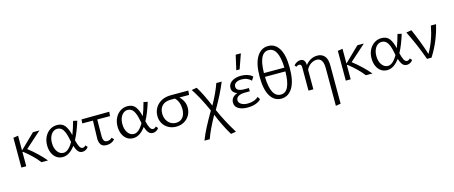

<svg xmlns="http://www.w3.org/2000/svg" viewBox="-53 -1485 6032 2549"><g transform="rotate(-15 2963.0 -211.0)"><path d="M154 -196H145V0H78V-409L145 -420V-217L348 -414H437L216 -217Q347 -116 444 0H354Q279 -98 154 -196Z M484 -195Q484 -262 510.5 -314Q537 -366 581.5 -394.5Q626 -423 679 -423Q751 -423 787 -375.5Q823 -328 843 -241Q876 -325 901 -421L956 -409Q911 -262 859 -167Q874 -104 891 -73Q908 -42 933 -42Q944 -42 955 -48Q966 -54 974 -65L999 -37Q986 -17 964 -4.5Q942 8 917 8Q880 8 857 -20.5Q834 -49 818 -100Q739 8 647 8Q598 8 561 -18.5Q524 -45 504 -91.5Q484 -138 484 -195ZM671 -44Q739 -44 803 -158Q798 -175 793 -204Q777 -287 748.5 -330.5Q720 -374 669 -374Q638 -374 611.5 -354Q585 -334 569.5 -296.5Q554 -259 554 -209Q554 -138 587 -91Q620 -44 671 -44Z M1015 -411 1397 -414 1391 -355 1216 -356 1214 -121Q1213 -90 1226 -67Q1239 -44 1272 -44Q1290 -44 1307.5 -51.5Q1325 -59 1337 -73L1364 -44Q1345 -21 1316 -8Q1287 5 1251 5Q1192 5 1170.5 -30Q1149 -65 1150 -111L1157 -356L1010 -357Z M1452 -195Q1452 -262 1478.5 -314Q1505 -366 1549.5 -394.5Q1594 -423 1647 -423Q1719 -423 1755 -375.5Q1791 -328 1811 -241Q1844 -325 1869 -421L1924 -409Q1879 -262 1827 -167Q1842 -104 1859 -73Q1876 -42 1901 -42Q1912 -42 1923 -48Q1934 -54 1942 -65L1967 -37Q1954 -17 1932 -4.5Q1910 8 1885 8Q1848 8 1825 -20.5Q1802 -49 1786 -100Q1707 8 1615 8Q1566 8 1529 -18.5Q1492 -45 1472 -91.5Q1452 -138 1452 -195ZM1639 -44Q1707 -44 1771 -158Q1766 -175 1761 -204Q1745 -287 1716.5 -330.5Q1688 -374 1637 -374Q1606 -374 1579.5 -354Q1553 -334 1537.5 -296.5Q1522 -259 1522 -209Q1522 -138 1555 -91Q1588 -44 1639 -44Z M1999 -194Q1999 -254 2028.5 -304.5Q2058 -355 2113 -384.5Q2168 -414 2242 -414H2483L2478 -355Q2433 -356 2345 -356Q2417 -286 2417 -197Q2417 -139 2389.5 -92Q2362 -45 2314 -18.5Q2266 8 2206 8Q2147 8 2099.5 -18.5Q2052 -45 2025.5 -91Q1999 -137 1999 -194ZM2217 -42Q2275 -42 2309.5 -83Q2344 -124 2344 -198Q2344 -297 2284 -357H2226Q2151 -357 2110 -317.5Q2069 -278 2069 -208Q2069 -160 2088.5 -122Q2108 -84 2141.5 -63Q2175 -42 2217 -42Z M2732 -15Q2632 165 2591 284H2518Q2550 201 2596 113Q2642 25 2704 -81Q2611 -288 2529 -409L2600 -421Q2669 -310 2740 -138Q2827 -293 2868 -414H2942Q2882 -264 2769 -70Q2846 106 2953 277L2882 289Q2797 147 2732 -15Z M3014 -105Q3014 -143 3037 -171Q3060 -199 3104 -213Q3070 -224 3051 -246Q3032 -268 3032 -301Q3032 -356 3081.5 -389.5Q3131 -423 3208 -423Q3307 -423 3365 -370L3333 -321Q3312 -346 3278.5 -360Q3245 -374 3202 -374Q3157 -374 3127 -355.5Q3097 -337 3097 -302Q3097 -270 3125 -254Q3153 -238 3208 -238H3269V-193H3208Q3143 -193 3111.5 -173Q3080 -153 3080 -119Q3080 -86 3114 -64.5Q3148 -43 3202 -43Q3248 -43 3286.5 -56.5Q3325 -70 3350 -95L3373 -57Q3350 -29 3301.5 -10.5Q3253 8 3186 8Q3112 8 3063 -20.5Q3014 -49 3014 -105ZM3214 -711H3285L3214 -509H3168Z M3445 -345Q3445 -525 3502.5 -618Q3560 -711 3658 -711Q3754 -711 3808 -622Q3862 -533 3862 -357Q3862 -176 3805 -83Q3748 10 3650 10Q3554 10 3499.5 -79.5Q3445 -169 3445 -345ZM3794 -326H3513Q3520 -44 3658 -44Q3724 -44 3758 -113.5Q3792 -183 3794 -326ZM3794 -378Q3785 -657 3650 -657Q3584 -657 3549.5 -588.5Q3515 -520 3513 -378Z M4234 -368Q4193 -368 4154 -343Q4115 -318 4091 -270V0H4024V-318Q4024 -364 3994 -364Q3969 -364 3950 -347L3932 -372Q3950 -393 3974 -406Q3998 -419 4023 -419Q4059 -419 4075 -395Q4091 -371 4091 -334V-333Q4158 -419 4258 -419Q4318 -419 4354.5 -377.5Q4391 -336 4391 -248V278L4323 289V-225Q4323 -300 4300 -334Q4277 -368 4234 -368Z M4613 -196H4604V0H4537V-409L4604 -420V-217L4807 -414H4896L4675 -217Q4806 -116 4903 0H4813Q4738 -98 4613 -196Z M4943 -195Q4943 -262 4969.5 -314Q4996 -366 5040.5 -394.5Q5085 -423 5138 -423Q5210 -423 5246 -375.5Q5282 -328 5302 -241Q5335 -325 5360 -421L5415 -409Q5370 -262 5318 -167Q5333 -104 5350 -73Q5367 -42 5392 -42Q5403 -42 5414 -48Q5425 -54 5433 -65L5458 -37Q5445 -17 5423 -4.5Q5401 8 5376 8Q5339 8 5316 -20.5Q5293 -49 5277 -100Q5198 8 5106 8Q5057 8 5020 -18.5Q4983 -45 4963 -91.5Q4943 -138 4943 -195ZM5130 -44Q5198 -44 5262 -158Q5257 -175 5252 -204Q5236 -287 5207.5 -330.5Q5179 -374 5128 -374Q5097 -374 5070.5 -354Q5044 -334 5028.5 -296.5Q5013 -259 5013 -209Q5013 -138 5046 -91Q5079 -44 5130 -44Z M5479 -409 5551 -421Q5630 -244 5689 -58Q5783 -224 5817 -414H5888Q5838 -193 5715 0H5653Q5580 -207 5479 -409Z"/></g></svg>

Font: LXGW Bright TC
Style: Regular
Weight: 400
Designer: Christian Thalmann (Catharsis Fonts)
Foundry: LXGW / Christian Thalmann (Catharsis Fonts) / Fontworks Inc.
Version: Version 5.501